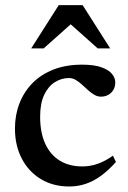

<svg xmlns="http://www.w3.org/2000/svg" viewBox="-20 -700 488 732"><path d="M292.5 -453.5Q339.5 -453.5 367.5 -443.2Q395.5 -433 407.5 -417.5Q419.5 -402 419.5 -386Q419.5 -370 412.5 -357.8Q405.5 -345.5 393 -338.5Q380.5 -331.5 365 -331.5Q351.5 -331.5 339.2 -338.8Q327 -346 315.5 -356.5Q304 -367 292.5 -377.5Q281 -388 268.8 -395.2Q256.5 -402.5 243 -402.5Q214.5 -402.5 189.2 -386.8Q164 -371 148.5 -338.5Q133 -306 133 -255Q133 -194.5 152.5 -152Q172 -109.5 208 -87.5Q244 -65.5 294 -65.5Q324.5 -65.5 353.2 -75.8Q382 -86 410.5 -106.5L422 -82.5Q393.5 -50.5 365 -29.8Q336.5 -9 306.5 1Q276.5 11 244 11Q182.5 11 135.8 -17.2Q89 -45.5 63 -95.5Q37 -145.5 37 -210Q37 -261 54 -305.2Q71 -349.5 103.5 -382.8Q136 -416 183.8 -434.8Q231.5 -453.5 292.5 -453.5ZM99 -515.5 204 -680.5H295L400 -515.5H352.5L237 -618.5H262L146.5 -515.5Z"/></svg>

Font: Newsreader 16pt Medium
Style: Regular
Weight: 500
Designer: Hugues Gentile
Foundry: Production Type
Version: Version 1.003